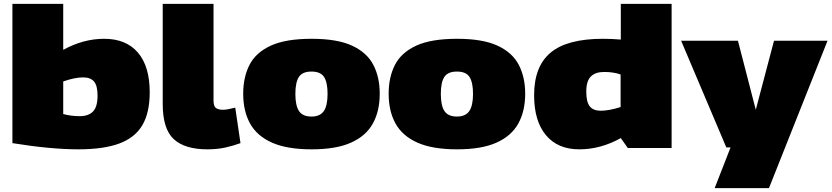

<svg xmlns="http://www.w3.org/2000/svg" viewBox="-20 -760 4292 990"><path d="M44 -22V-740H306V-503Q410 -560 517 -560Q630 -560 691 -489Q752 -418 752 -284Q752 -179 714 -114.5Q676 -50 595 -20Q514 10 384 10Q314 10 228 2Q142 -6 44 -22ZM306 -172Q346 -161 391 -161Q436 -161 459.5 -185Q483 -209 483 -267Q483 -319 464.5 -340Q446 -361 409 -361Q366 -361 306 -340Z M1081 -740V-242Q1081 -212 1093.5 -203Q1106 -194 1130 -194Q1142 -194 1157.5 -197Q1173 -200 1193 -205L1220 -22Q1185 -9 1143 0.5Q1101 10 1049 10Q933 10 876 -42.5Q819 -95 819 -224V-740Z M1234 -277Q1234 -362 1266.5 -425.5Q1299 -489 1376 -524.5Q1453 -560 1587 -560Q1719 -560 1795.5 -524.5Q1872 -489 1905 -425.5Q1938 -362 1938 -277Q1938 -187 1902.5 -123Q1867 -59 1790 -24.5Q1713 10 1587 10Q1460 10 1382.5 -24.5Q1305 -59 1269.5 -123Q1234 -187 1234 -277ZM1503 -276Q1503 -215 1522 -187Q1541 -159 1586 -159Q1630 -159 1649.5 -187Q1669 -215 1669 -276Q1669 -335 1651 -363Q1633 -391 1586 -391Q1539 -391 1521 -363Q1503 -335 1503 -276Z M1984 -277Q1984 -362 2016.5 -425.5Q2049 -489 2126 -524.5Q2203 -560 2337 -560Q2469 -560 2545.5 -524.5Q2622 -489 2655 -425.5Q2688 -362 2688 -277Q2688 -187 2652.5 -123Q2617 -59 2540 -24.5Q2463 10 2337 10Q2210 10 2132.5 -24.5Q2055 -59 2019.5 -123Q1984 -187 1984 -277ZM2253 -276Q2253 -215 2272 -187Q2291 -159 2336 -159Q2380 -159 2399.5 -187Q2419 -215 2419 -276Q2419 -335 2401 -363Q2383 -391 2336 -391Q2289 -391 2271 -363Q2253 -335 2253 -276Z M3217 3 3181 -48Q3077 10 2967 10Q2856 10 2795 -63Q2734 -136 2734 -269Q2734 -418 2819.5 -489Q2905 -560 3089 -560Q3134 -560 3181 -556V-740H3443V3ZM3180 -208V-376Q3160 -383 3138.5 -386Q3117 -389 3095 -389Q3050 -389 3026.5 -365.5Q3003 -342 3003 -288Q3003 -233 3021.5 -211Q3040 -189 3077 -189Q3120 -189 3180 -208Z M3665 210 3747 0H3725L3492 -550H3785L3877 -194L3971 -550H4247L3945 210Z"/></svg>

Font: Georama Expanded Black
Style: Regular
Weight: 900
Width: 7
Designer: Jean-Baptiste Levee
Foundry: Production Type
Version: Version 1.000